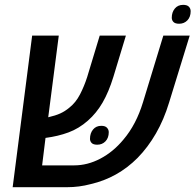

<svg xmlns="http://www.w3.org/2000/svg" viewBox="-20 -779 813 799"><path d="M32.7 0 113.8 -630.9H224.6L180.7 -291Q210.9 -297.9 230.7 -306.9Q250.5 -315.9 268.1 -330.6Q295.4 -352.1 313 -386.2Q330.6 -420.4 342.8 -458.5L395 -630.9H503.9L452.1 -460Q432.6 -396.5 407 -352.3Q381.3 -308.1 345.7 -276.9Q308.6 -244.1 265.1 -228Q221.7 -211.9 169.4 -205.1L155.3 -90.8H288.6Q344.2 -90.8 397.7 -118.9Q451.2 -147 493.7 -198.2Q546.9 -260.7 575.2 -354L659.7 -630.9H769.5L683.6 -352.1Q662.1 -281.2 628.9 -223.6Q595.7 -166 552.7 -122.1Q469.7 -38.6 356.9 -12.7Q309.6 0 259.3 0ZM384.8 -176.8Q368.2 -176.8 361.3 -184.1Q354.5 -191.4 354.5 -201.2Q354.5 -224.6 367.2 -240Q379.9 -255.4 401.4 -255.4Q418 -255.4 425.3 -247.3Q432.6 -239.3 432.6 -229Q432.6 -205.1 418.9 -190.9Q405.3 -176.8 384.8 -176.8ZM725.6 -680.2Q709 -680.2 701.9 -687.5Q694.8 -694.8 694.8 -705.1Q694.8 -728 707.5 -743.4Q720.2 -758.8 742.2 -758.8Q758.8 -758.8 766.1 -751Q773.4 -743.2 773.4 -732.4Q773.4 -708.5 759.8 -694.3Q746.1 -680.2 725.6 -680.2Z"/></svg>

Font: Open Sans SemiBold
Style: Italic
Weight: 600
Italic angle: -12°
Designer: Monotype Design Team
Foundry: Monotype Imaging Inc.
Version: Version 3.003; ttfautohint (v1.8.4)